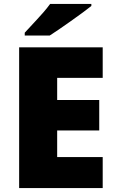

<svg xmlns="http://www.w3.org/2000/svg" viewBox="-20 -954 589 974"><path d="M443.4 -934.1V-923.8Q410.2 -897 339.8 -847.2Q269.5 -797.4 232.4 -773.9H105.5V-788.1Q180.7 -868.7 200.4 -891.6Q220.2 -914.6 234.4 -934.1ZM270 -559.1V-446.8H483.4V-292H270V-157.2H501V0H77.1V-713.9H501V-559.1Z"/></svg>

Font: Open Sans Hebrew Extra Bold
Style: Regular
Weight: 800
Foundry: Ascender Corporation, Yanek Iontef
Version: Version 2.001;PS 002.001;hotconv 1.0.70;makeotf.lib2.5.58329